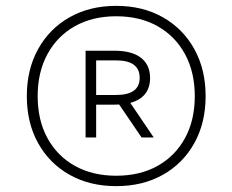

<svg xmlns="http://www.w3.org/2000/svg" viewBox="-20 -769 793 655"><path d="M376.5 -134Q286 -134 217.2 -172.8Q148.5 -211.5 110 -280.8Q71.5 -350 71.5 -441Q71.5 -532 110 -601.5Q148.5 -671 217.2 -710Q286 -749 376.5 -749Q467 -749 535.8 -710Q604.5 -671 643 -601.5Q681.5 -532 681.5 -441Q681.5 -350 643 -280.8Q604.5 -211.5 535.8 -172.8Q467 -134 376.5 -134ZM376.5 -169.5Q457.5 -169.5 517.8 -203.2Q578 -237 611.2 -298Q644.5 -359 644.5 -441Q644.5 -523 611.2 -584.2Q578 -645.5 517.8 -679.5Q457.5 -713.5 376.5 -713.5Q295.5 -713.5 235.2 -679.5Q175 -645.5 141.8 -584.2Q108.5 -523 108.5 -441Q108.5 -359 141.8 -298Q175 -237 235.2 -203.2Q295.5 -169.5 376.5 -169.5ZM272 -300V-596H369.5Q430 -596 461 -571.8Q492 -547.5 492 -503.5Q492 -436.5 424.5 -418L504.5 -300H463L386.5 -412.5Q378.5 -412 369.5 -412H308V-300ZM308 -445H376Q456.5 -445 456.5 -503.5Q456.5 -563 376 -563H308Z"/></svg>

Font: Encode Sans SmCnd XLt
Style: Regular
Weight: 200
Width: 4
Designer: Multiple Designers
Foundry: Impallari Type
Version: Version 3.002; ttfautohint (v1.8.3) -l 8 -r 50 -G 200 -x 14 